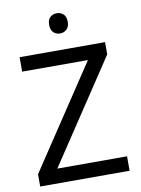

<svg xmlns="http://www.w3.org/2000/svg" viewBox="-98 -981 769 1047"><g transform="rotate(-10 286.0 -457.5)"><path d="M533 0H38V-68L414 -634H50V-714H523V-646L147 -80H533ZM291 -915Q311 -915 326.5 -901.5Q342 -888 342 -859Q342 -831 326.5 -817Q311 -803 291 -803Q269 -803 254 -817Q239 -831 239 -859Q239 -888 254 -901.5Q269 -915 291 -915Z"/></g></svg>

Font: Noto Sans Nushu
Style: Regular
Weight: 400
Designer: Lisa Huang
Foundry: Lisa Huang
Version: Version 1.003; ttfautohint (v1.8.4.7-5d5b)